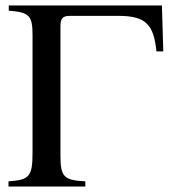

<svg xmlns="http://www.w3.org/2000/svg" viewBox="-20 -682 627 702"><path d="M577 -494 572 -662H12V-643C89 -637 99 -624 99 -551V-124C99 -36 87 -24 11 -19V0H292V-19C214 -23 201 -35 201 -113V-584C201 -616 209 -624 237 -624H412C513 -624 542 -593 552 -494Z"/></svg>

Font: XITS
Style: Regular
Weight: 400
Designer: MicroPress Inc., with final additions and corrections provided by Coen Hoffman, Elsevier (retired)
Version: Version 1.302